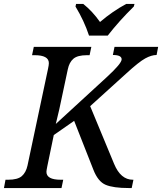

<svg xmlns="http://www.w3.org/2000/svg" viewBox="-41 -951 820 971"><path d="M-13.2 -42H0Q48.3 -42 69.3 -60.3Q90.3 -78.6 98.1 -113.8L202.1 -604Q206.1 -622.6 206.1 -631.8Q206.1 -671.9 133.8 -671.9H121.1L129.9 -713.9H420.9L412.1 -671.9H398.9Q351.1 -671.9 330.1 -653.8Q309.1 -635.7 301.8 -600.1L258.8 -397.9L241.2 -324.2L499 -561Q574.2 -629.9 574.2 -650.9Q574.2 -672.9 529.8 -672.9L538.1 -713.9H758.8L751 -672.9Q725.1 -672.9 693.4 -655.5Q661.6 -638.2 597.2 -579.1L415 -414.1L536.1 -122.1Q569.3 -42 630.9 -42H633.8L625 0H610.8Q531.7 0 493.2 -16.4Q454.6 -32.7 431.2 -92.8L334 -339.8L231 -268.1L198.2 -109.9Q193.8 -88.4 193.8 -82Q193.8 -42 266.1 -42H278.8L270 0H-21ZM635.7 -918Q561 -844.7 503.9 -771H409.2Q384.8 -845.2 340.8 -918L343.8 -931.2H379.9Q426.3 -894.5 464.8 -839.8Q527.8 -893.6 597.2 -931.2H639.2Z"/></svg>

Font: Droid Serif
Style: Italic
Weight: 400
Italic angle: -12°
Designer: Monotype Design team
Foundry: Monotype Imaging Inc.
Version: Version 1.03